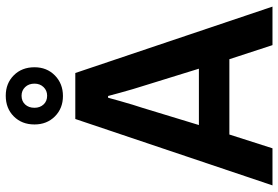

<svg xmlns="http://www.w3.org/2000/svg" viewBox="-170 -798 968 668"><g transform="rotate(-90 314.0 -464.0)"><path d="M314 -729Q271 -729 243 -757Q215 -785 215 -828Q215 -872 243 -900Q271 -928 315 -928Q358 -928 386 -900Q414 -872 414 -828Q414 -785 385.5 -757Q357 -729 314 -729ZM315 -784Q333 -784 345 -796.5Q357 -809 357 -828Q357 -848 345 -860.5Q333 -873 315 -873Q296 -873 284.5 -860.5Q273 -848 273 -828Q273 -809 284.5 -796.5Q296 -784 315 -784ZM3 0 234 -686H394L625 0H491L442 -150H180L132 0ZM213 -256H409L348 -453Q344 -465 338 -485.5Q332 -506 325.5 -529.5Q319 -553 314 -572H308Q303 -554 296.5 -530.5Q290 -507 283.5 -486Q277 -465 273 -453Z"/></g></svg>

Font: Archivo SemiCondensed SemiBold
Style: Regular
Weight: 600
Width: 4
Designer: Hector Gatti
Foundry: Omnibus-Type
Version: Version 2.001; ttfautohint (v1.8.3)